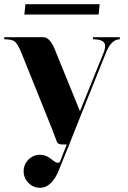

<svg xmlns="http://www.w3.org/2000/svg" viewBox="-30 -684 606 909"><path d="M437 -615.2H85.4L90.3 -664.1H441.9ZM235.4 -435.5 348.6 -157.2 460.9 -435.5Q467.8 -452.6 467.8 -466.8Q467.8 -498 410.2 -498V-507.8H537.1V-498Q495.1 -497.1 470.7 -431.6L354.5 -142.6L299.8 -4.9L244.1 132.8Q210 205.1 160.2 205.1Q127.9 205.1 105 182.1Q82 159.2 82 127Q82 94.7 104.5 71.8Q127 48.8 159.2 48.8Q189 48.8 212.9 69.3Q233.4 86.9 244.1 86.9Q252 86.9 254.9 79.1L286.1 0H266.6Q245.6 0 240.2 -10.7Q239.3 -12.7 216.8 -72.3L72.3 -431.6Q53.2 -479 37.1 -489.3Q23.4 -498 -9.8 -498V-507.8H175.8Q209 -507.8 235.4 -435.5Z"/></svg>

Font: spinwerad
Style: Bold
Weight: 700
Width: 7
Version: Version 0.3